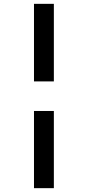

<svg xmlns="http://www.w3.org/2000/svg" viewBox="-20 -889 458 1000"><path d="M157 91V-311H260.5V91ZM157 -465V-869H260.5V-465Z"/></svg>

Font: Tracken
Style: Regular
Weight: 400
Designer: Eben Sorkin
Foundry: Eben Sorkin
Version: Version 2.001